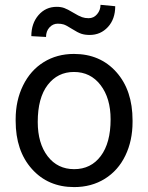

<svg xmlns="http://www.w3.org/2000/svg" viewBox="-20 -760 610 790"><path d="M135.3 -258.3Q135.3 -170.4 176 -117.2Q216.8 -64 285.2 -64Q354 -64 394.5 -117.9Q435.1 -171.9 435.1 -269Q435.1 -356 393.8 -409.9Q352.5 -463.9 284.2 -463.9Q217.3 -463.9 176.3 -410.6Q135.3 -357.4 135.3 -258.3ZM44.4 -269Q44.4 -346.7 75 -408.7Q105.5 -470.7 159.9 -504.4Q214.4 -538.1 284.2 -538.1Q392.1 -538.1 458.7 -463.4Q525.4 -388.7 525.4 -264.6V-258.3Q525.4 -181.2 495.8 -119.9Q466.3 -58.6 411.4 -24.4Q356.4 9.8 285.2 9.8Q177.7 9.8 111.1 -64.9Q44.4 -139.6 44.4 -262.7ZM454.1 -734.4Q454.1 -681.6 424.1 -648.9Q394 -616.2 349.1 -616.2Q329.1 -616.2 314.5 -621.1Q299.8 -626 276.1 -641.1Q252.4 -656.2 241.9 -659.4Q231.4 -662.6 217.8 -662.6Q197.8 -662.6 183.6 -647.2Q169.4 -631.8 169.4 -607.9L108.9 -611.3Q108.9 -663.6 138.4 -697.8Q168 -731.9 213.4 -731.9Q230.5 -731.9 244.1 -727.1Q257.8 -722.2 281.2 -708Q304.7 -693.8 317.1 -689.5Q329.6 -685.1 344.7 -685.1Q365.7 -685.1 379.6 -701.7Q393.6 -718.3 393.6 -740.2Z"/></svg>

Font: RobotoDraft
Style: Regular
Weight: 400
Version: Version 2.001101; 2014